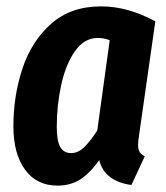

<svg xmlns="http://www.w3.org/2000/svg" viewBox="-20 -566 521 602"><path d="M467 -499 416 -142Q413 -124 413 -111Q413 -98 417.5 -90Q422 -82 434 -76L392 14Q353 9 326.5 -10Q300 -29 291 -64Q263 -24 232.5 -4Q202 16 160 16Q95 16 58.5 -34Q22 -84 22 -170Q22 -266 50.5 -351.5Q79 -437 140.5 -491.5Q202 -546 297 -546Q381 -546 467 -499ZM158 -168Q158 -124 169 -105Q180 -86 203 -86Q225 -86 244 -104.5Q263 -123 285 -157L324 -440Q305 -447 287 -447Q244 -447 215 -405.5Q186 -364 172 -300Q158 -236 158 -168Z"/></svg>

Font: Fira Sans Extra Condensed SemiBold
Style: Italic
Weight: 600
Width: 3
Italic angle: -8°
Designer: Carrois Corporate & Edenspiekermann AG
Foundry: Carrois Corporate GbR & Edenspiekermann AG
Version: Version 4.203